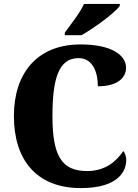

<svg xmlns="http://www.w3.org/2000/svg" viewBox="-20 -951 705 981"><path d="M311 -784V-771H396C462 -808 568 -886 592 -921V-931H409C390 -886 339 -823 311 -784ZM393 10C582 10 625 -74 625 -134C625 -149 619 -170 610 -179C579 -134 525 -77 425 -77C294 -77 248 -156 248 -358C248 -547 279 -654 381 -654C457 -654 480 -577 480 -510C578 -510 624 -552 624 -605C624 -671 547 -724 392 -724C167 -724 51 -574 51 -358C51 -137 164 10 393 10Z"/></svg>

Font: Noto Serif Tamil SemiCondensed Black
Style: Italic
Weight: 900
Width: 4
Italic angle: -12°
Designer: Indian Type Foundry, Tom Grace, and the Monotype Design Team
Foundry: Monotype Imaging Inc.
Version: Version 2.003